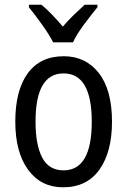

<svg xmlns="http://www.w3.org/2000/svg" viewBox="-20 -786 542 816"><path d="M340 -766Q316 -744 294 -723Q272 -702 247 -673Q225 -699 201 -724Q177 -749 156 -766H103V-755Q129 -723 159 -681Q189 -639 206 -606H290Q306 -640 337.5 -682.5Q369 -725 394 -755V-766ZM251 -547Q151 -547 98 -474.5Q45 -402 45 -269Q45 -139 99.5 -64.5Q154 10 248 10Q349 10 402.5 -65Q456 -140 456 -269Q456 -404 400 -475.5Q344 -547 251 -547ZM250 -474Q370 -474 370 -269Q370 -62 250 -62Q188 -62 159.5 -116Q131 -170 131 -269Q131 -474 250 -474Z"/></svg>

Font: Noto Sans Display SemiCondensed
Style: Regular
Weight: 400
Width: 4
Designer: Monotype Design team
Foundry: Monotype Imaging Inc.
Version: 1.000